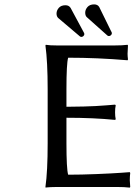

<svg xmlns="http://www.w3.org/2000/svg" viewBox="-20 -856 616 879"><path d="M238.8 -793.9Q238.8 -808.1 249.3 -820.1Q259.8 -832 279.8 -832Q295.4 -832 303.2 -819.8L361.8 -710.9Q366.2 -703.6 366.2 -700.2Q366.2 -694.8 361.8 -690.9Q357.4 -687 353 -687Q348.1 -687 345.2 -689.9L246.1 -773.9Q238.8 -781.2 238.8 -793.9ZM370.1 -797.9Q370.1 -812 380.6 -824Q391.1 -835.9 411.1 -835.9Q426.8 -835.9 434.1 -824.2L487.8 -714.8Q492.2 -707.5 492.2 -704.1Q492.2 -698.7 487.8 -694.8Q483.4 -690.9 479 -690.9Q474.1 -690.9 471.2 -693.8L377 -777.8Q370.1 -784.7 370.1 -797.9ZM284.2 -200.2Q284.2 -83.5 292 -56.2Q351.6 -56.2 422.1 -59.1Q492.7 -62 533.2 -64.9L574.2 -67.9L576.2 -64Q574.2 -48.3 574.2 -30.8Q574.2 -28.3 576.2 0L574.2 2.9Q549.8 0 514.2 0H241.2Q225.6 0 212.4 0.7Q199.2 1.5 194.3 2L189 2.9L188 0Q198.2 -71.3 198.2 -200.2V-448.2Q198.2 -572.8 188 -647.9L189.9 -650.9Q207 -647.9 241.2 -647.9H503.9Q540 -647.9 564 -650.9L565.9 -647.9Q564 -619.6 564 -609.9Q564 -599.6 565.9 -584L564 -580.1Q425.3 -591.8 292 -591.8Q284.2 -564.5 284.2 -448.2V-367.2Q325.7 -367.2 363.3 -368.4Q400.9 -369.6 416.7 -370.4Q432.6 -371.1 467.5 -373.8Q502.4 -376.5 506.8 -377L509.8 -374Q506.8 -360.8 506.8 -341.8Q506.8 -323.2 509.8 -310.1L506.8 -307.1Q408.7 -316.9 284.2 -316.9Z"/></svg>

Font: Linear Smooth
Style: Regular
Weight: 400
Designer: Philipp H. Poll, Flanker
Foundry: Philipp H. Poll, reworked by Flanker
Version: Version 1.061 | FøM Fix